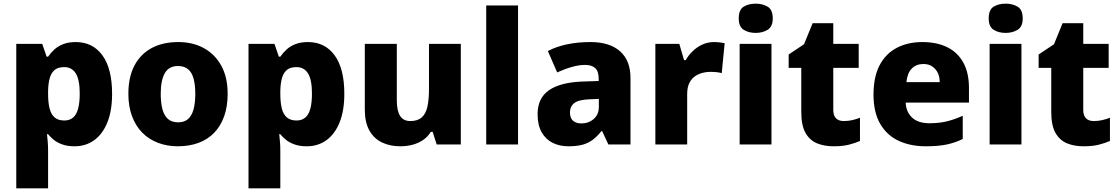

<svg xmlns="http://www.w3.org/2000/svg" viewBox="-20 -790 6120 1050"><path d="M394 -560Q487 -560 540 -487.5Q593 -415 593 -277Q593 -183 566.5 -119Q540 -55 494 -22.5Q448 10 388 10Q349 10 321 0Q293 -10 274.5 -25Q256 -40 243 -56H237Q239 -38 241 -15Q243 8 243 35V240H69V-550H211L235 -480H243Q258 -502 278 -520Q298 -538 326.5 -549Q355 -560 394 -560ZM331 -423Q298 -423 279.5 -408Q261 -393 252.5 -364.5Q244 -336 243 -293V-277Q243 -230 251 -197.5Q259 -165 278.5 -148Q298 -131 332 -131Q360 -131 379 -146.5Q398 -162 407 -195Q416 -228 416 -278Q416 -354 394.5 -388.5Q373 -423 331 -423Z M1225 -277Q1225 -208 1206 -154.5Q1187 -101 1152 -64.5Q1117 -28 1066.5 -9Q1016 10 952 10Q894 10 844 -9Q794 -28 758 -64.5Q722 -101 702 -154.5Q682 -208 682 -277Q682 -368 715 -431Q748 -494 809 -527Q870 -560 955 -560Q1034 -560 1094.5 -527Q1155 -494 1190 -431Q1225 -368 1225 -277ZM859 -277Q859 -227 868.5 -192Q878 -157 899 -139Q920 -121 954 -121Q988 -121 1008.5 -139Q1029 -157 1038.5 -192Q1048 -227 1048 -277Q1048 -326 1038.5 -360.5Q1029 -395 1008 -412Q987 -429 953 -429Q904 -429 881.5 -390Q859 -351 859 -277Z M1664 -560Q1757 -560 1810 -487.5Q1863 -415 1863 -277Q1863 -183 1836.5 -119Q1810 -55 1764 -22.5Q1718 10 1658 10Q1619 10 1591 0Q1563 -10 1544.5 -25Q1526 -40 1513 -56H1507Q1509 -38 1511 -15Q1513 8 1513 35V240H1339V-550H1481L1505 -480H1513Q1528 -502 1548 -520Q1568 -538 1596.5 -549Q1625 -560 1664 -560ZM1601 -423Q1568 -423 1549.5 -408Q1531 -393 1522.5 -364.5Q1514 -336 1513 -293V-277Q1513 -230 1521 -197.5Q1529 -165 1548.5 -148Q1568 -131 1602 -131Q1630 -131 1649 -146.5Q1668 -162 1677 -195Q1686 -228 1686 -278Q1686 -354 1664.5 -388.5Q1643 -423 1601 -423Z M2500 -550V0H2368L2346 -69H2336Q2319 -41 2292.5 -23.5Q2266 -6 2234.5 2Q2203 10 2169 10Q2113 10 2069 -11Q2025 -32 2000 -76.5Q1975 -121 1975 -192V-550H2150V-241Q2150 -186 2167.5 -157Q2185 -128 2224 -128Q2264 -128 2286.5 -148Q2309 -168 2317.5 -207Q2326 -246 2326 -302V-550Z M2813 0H2639V-760H2813Z M3210 -560Q3314 -560 3371 -509.5Q3428 -459 3428 -363V0H3307L3273 -73H3269Q3246 -44 3221.5 -25.5Q3197 -7 3165.5 1.5Q3134 10 3088 10Q3040 10 3002 -9Q2964 -28 2942 -67Q2920 -106 2920 -166Q2920 -253 2981.5 -296Q3043 -339 3162 -344L3254 -347V-359Q3254 -401 3234.5 -418Q3215 -435 3180 -435Q3146 -435 3106 -423.5Q3066 -412 3027 -394L2976 -511Q3022 -535 3080.5 -547.5Q3139 -560 3210 -560ZM3205 -247Q3145 -245 3121 -226.5Q3097 -208 3097 -175Q3097 -144 3114 -129.5Q3131 -115 3159 -115Q3199 -115 3227 -139.5Q3255 -164 3255 -206V-249Z M3884 -560Q3900 -560 3917 -558Q3934 -556 3943 -554L3927 -390Q3917 -393 3902 -395Q3887 -397 3863 -397Q3843 -397 3821.5 -391.5Q3800 -386 3781 -373Q3762 -360 3750 -336.5Q3738 -313 3738 -274V0H3564V-550H3695L3721 -461H3730Q3745 -488 3769 -511Q3793 -534 3822.5 -547Q3852 -560 3884 -560Z M4199 -550V0H4025V-550ZM4113 -770Q4150 -770 4178 -753.5Q4206 -737 4206 -689Q4206 -644 4178 -627Q4150 -610 4113 -610Q4074 -610 4047 -627Q4020 -644 4020 -689Q4020 -737 4047 -753.5Q4074 -770 4113 -770Z M4594 -128Q4619 -128 4640.5 -133Q4662 -138 4683 -146V-19Q4655 -7 4621.5 1.5Q4588 10 4539 10Q4487 10 4447.5 -6.5Q4408 -23 4385 -63.5Q4362 -104 4362 -178V-419H4293V-492L4377 -548L4424 -663H4537V-550H4676V-419H4537V-189Q4537 -158 4552 -143Q4567 -128 4594 -128Z M5024 -560Q5103 -560 5160 -532Q5217 -504 5248 -448Q5279 -392 5279 -309V-229H4933Q4935 -178 4968 -147Q5001 -116 5063 -116Q5114 -116 5156.5 -126Q5199 -136 5245 -157V-30Q5205 -10 5158.5 0Q5112 10 5043 10Q4960 10 4895.5 -19.5Q4831 -49 4794 -112Q4757 -175 4757 -272Q4757 -370 4790.5 -433.5Q4824 -497 4884.5 -528.5Q4945 -560 5024 -560ZM5030 -440Q4991 -440 4966.5 -415.5Q4942 -391 4937 -341H5119Q5119 -370 5108.5 -391.5Q5098 -413 5078.5 -426.5Q5059 -440 5030 -440Z M5566 -550V0H5392V-550ZM5480 -770Q5517 -770 5545 -753.5Q5573 -737 5573 -689Q5573 -644 5545 -627Q5517 -610 5480 -610Q5441 -610 5414 -627Q5387 -644 5387 -689Q5387 -737 5414 -753.5Q5441 -770 5480 -770Z M5961 -128Q5986 -128 6007.5 -133Q6029 -138 6050 -146V-19Q6022 -7 5988.5 1.5Q5955 10 5906 10Q5854 10 5814.5 -6.5Q5775 -23 5752 -63.5Q5729 -104 5729 -178V-419H5660V-492L5744 -548L5791 -663H5904V-550H6043V-419H5904V-189Q5904 -158 5919 -143Q5934 -128 5961 -128Z"/></svg>

Font: Noto Sans Oriya ExtraBold
Style: Regular
Weight: 800
Version: Version 2.003